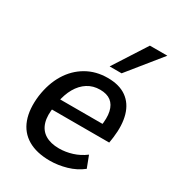

<svg xmlns="http://www.w3.org/2000/svg" viewBox="-182 -856 885 972"><g transform="rotate(30 260.5 -370.0)"><path d="M259 9Q181 9 130 -21Q79 -51 58 -108.5Q37 -166 47 -247Q58 -325 92.5 -381.5Q127 -438 181.5 -469.5Q236 -501 305 -501Q373 -501 415 -471Q457 -441 473 -385.5Q489 -330 479 -254L474 -221H123L133 -286H414L395 -269Q404 -323 396 -358.5Q388 -394 364.5 -412Q341 -430 301 -430Q260 -430 228.5 -410Q197 -390 176 -353.5Q155 -317 146 -266L142 -240Q132 -184 143.5 -145.5Q155 -107 187 -87.5Q219 -68 268 -68Q306 -68 344.5 -80Q383 -92 416 -117L442 -49Q404 -19 355 -5Q306 9 259 9ZM283 -556 407 -749H509L353 -556Z"/></g></svg>

Font: Nunito Sans 10pt SemiCondensed SemiBold
Style: Italic
Weight: 600
Width: 4
Italic angle: -9°
Designer: Vernon Adams
Foundry: Vernon Adams
Version: Version 3.101;gftools[0.9.27]